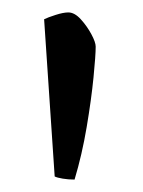

<svg xmlns="http://www.w3.org/2000/svg" viewBox="-20 -725 230 309"><path d="M100 -436Q90 -436 81 -437.5Q72 -439 68 -441L51 -694Q57 -697 69.5 -701Q82 -705 90 -705Q100 -705 110 -694Q120 -683 127 -670Q134 -657 134 -650Q134 -636 130.5 -600.5Q127 -565 119.5 -520.5Q112 -476 100 -436Z"/></svg>

Font: Texturina Medium 12pt Light
Style: Regular
Weight: 300
Version: Version 1.002